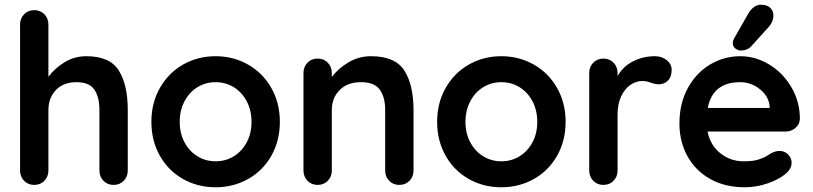

<svg xmlns="http://www.w3.org/2000/svg" viewBox="-20 -783 3442 813"><path d="M521 -317V-61Q521 -35 504 -17.5Q487 0 461 0Q435 0 418 -17.5Q401 -35 401 -61V-317Q401 -372 379.5 -403.5Q358 -435 304 -435Q248 -435 216.5 -401.5Q185 -368 185 -317V-61Q185 -35 168 -17.5Q151 0 125 0Q99 0 82 -17.5Q65 -35 65 -61V-679Q65 -705 82 -722.5Q99 -740 125 -740Q151 -740 168 -722.5Q185 -705 185 -679V-458Q212 -494 253.5 -519.5Q295 -545 346 -545Q445 -545 483 -484.5Q521 -424 521 -317Z M893 10Q817 10 755 -25Q693 -60 657 -123.5Q621 -187 621 -267Q621 -347 657 -410.5Q693 -474 755 -509.5Q817 -545 893 -545Q968 -545 1030.5 -509.5Q1093 -474 1129 -410.5Q1165 -347 1165 -267Q1165 -187 1129 -123.5Q1093 -60 1030.5 -25Q968 10 893 10ZM893 -435Q851 -435 816.5 -414Q782 -393 761.5 -354.5Q741 -316 741 -267Q741 -218 761.5 -180Q782 -142 816.5 -121Q851 -100 893 -100Q935 -100 969.5 -121Q1004 -142 1024.5 -180Q1045 -218 1045 -267Q1045 -316 1024.5 -354.5Q1004 -393 969.5 -414Q935 -435 893 -435Z M1731 -317V-61Q1731 -35 1714 -17.5Q1697 0 1671 0Q1645 0 1628 -17.5Q1611 -35 1611 -61V-317Q1611 -372 1588 -403.5Q1565 -435 1509 -435Q1451 -435 1418 -401.5Q1385 -368 1385 -317V-61Q1385 -35 1368 -17.5Q1351 0 1325 0Q1299 0 1282 -17.5Q1265 -35 1265 -61V-474Q1265 -500 1282 -517.5Q1299 -535 1325 -535Q1351 -535 1368 -517.5Q1385 -500 1385 -474V-457Q1412 -493 1455.5 -519Q1499 -545 1551 -545Q1653 -545 1692 -484.5Q1731 -424 1731 -317Z M2103 10Q2027 10 1965 -25Q1903 -60 1867 -123.5Q1831 -187 1831 -267Q1831 -347 1867 -410.5Q1903 -474 1965 -509.5Q2027 -545 2103 -545Q2178 -545 2240.5 -509.5Q2303 -474 2339 -410.5Q2375 -347 2375 -267Q2375 -187 2339 -123.5Q2303 -60 2240.5 -25Q2178 10 2103 10ZM2103 -435Q2061 -435 2026.5 -414Q1992 -393 1971.5 -354.5Q1951 -316 1951 -267Q1951 -218 1971.5 -180Q1992 -142 2026.5 -121Q2061 -100 2103 -100Q2145 -100 2179.5 -121Q2214 -142 2234.5 -180Q2255 -218 2255 -267Q2255 -316 2234.5 -354.5Q2214 -393 2179.5 -414Q2145 -435 2103 -435Z M2824 -488Q2824 -457 2808 -441.5Q2792 -426 2770 -426Q2755 -426 2736 -433Q2733 -434 2722.5 -437Q2712 -440 2700 -440Q2674 -440 2650 -424Q2626 -408 2610.5 -375.5Q2595 -343 2595 -298V-61Q2595 -35 2578 -17.5Q2561 0 2535 0Q2509 0 2492 -17.5Q2475 -35 2475 -61V-474Q2475 -500 2492 -517.5Q2509 -535 2535 -535Q2561 -535 2578 -517.5Q2595 -500 2595 -474V-461Q2618 -502 2661 -523.5Q2704 -545 2753 -545Q2783 -545 2803.5 -528Q2824 -511 2824 -488Z M3306 -226H2976Q2988 -167 3031 -133.5Q3074 -100 3128 -100Q3169 -100 3192 -107.5Q3215 -115 3228.5 -123.5Q3242 -132 3247 -135Q3265 -144 3281 -144Q3302 -144 3317 -129Q3332 -114 3332 -94Q3332 -67 3304 -45Q3276 -22 3229 -6Q3182 10 3134 10Q3050 10 2987.5 -25Q2925 -60 2891 -121.5Q2857 -183 2857 -260Q2857 -346 2893 -411Q2929 -476 2988 -510.5Q3047 -545 3114 -545Q3180 -545 3238.5 -509Q3297 -473 3332 -412Q3367 -351 3367 -280Q3366 -256 3348 -241Q3330 -226 3306 -226ZM2977 -326H3239V-333Q3235 -375 3198 -405Q3161 -435 3114 -435Q2998 -435 2977 -326ZM3083 -602Q3083 -611 3089 -621L3147 -723Q3157 -741 3171 -752Q3185 -763 3202 -763Q3229 -763 3242.5 -749Q3256 -735 3255 -713Q3253 -690 3236 -670L3160 -586Q3144 -569 3115 -569Q3105 -569 3093.5 -578Q3082 -587 3083 -602Z"/></svg>

Font: Quicksand
Style: Bold
Weight: 700
Version: Version 3.000